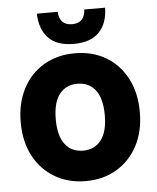

<svg xmlns="http://www.w3.org/2000/svg" viewBox="-53 -775 682 835"><g transform="rotate(-5 288.0 -358.0)"><path d="M288 14Q212 14 153 -21Q94 -56 61 -118.5Q28 -181 28 -265Q28 -349 61 -412Q94 -475 153 -509.5Q212 -544 288 -544Q365 -544 423.5 -509.5Q482 -475 515 -412Q548 -349 548 -265Q548 -181 515 -118.5Q482 -56 423.5 -21Q365 14 288 14ZM288 -119Q338 -119 366.5 -155.5Q395 -192 395 -265Q395 -338 366.5 -374.5Q338 -411 288 -411Q238 -411 209.5 -374.5Q181 -338 181 -265Q181 -192 209.5 -155.5Q238 -119 288 -119ZM288 -585Q214 -585 177.5 -623.5Q141 -662 139 -730H230Q231 -702 245.5 -686.5Q260 -671 288 -671Q316 -671 330.5 -686.5Q345 -702 346 -730H437Q436 -662 399 -623.5Q362 -585 288 -585Z"/></g></svg>

Font: Radio Canada Big
Style: Bold
Weight: 700
Designer: Étienne Aubert Bonn
Foundry: Coppers and Brasses
Version: Version 1.001